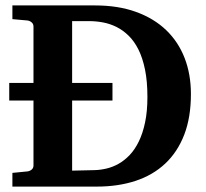

<svg xmlns="http://www.w3.org/2000/svg" viewBox="-20 -691 764 711"><path d="M14.2 -383.8H104V-592.8Q104 -602.5 96.9 -608.4Q89.8 -614.3 81.1 -615.2L25.9 -620.1V-670.9H332Q417.5 -670.9 483.6 -647Q549.8 -623 595 -579.8Q640.1 -536.6 663.6 -476.3Q687 -416 687 -342.8Q687 -256.8 662.4 -192.6Q637.7 -128.4 592 -85.4Q546.4 -42.5 481.9 -21.2Q417.5 0 337.9 0H25.9V-50.8L81.1 -56.2Q89.8 -57.1 96.9 -62.7Q104 -68.4 104 -78.1V-318.8H14.2ZM525.9 -332Q525.9 -389.6 517.1 -432.9Q508.3 -476.1 492.9 -507.1Q477.5 -538.1 456.5 -558.6Q435.5 -579.1 411.6 -591.1Q387.7 -603 361.8 -607.9Q335.9 -612.8 310.1 -612.8H247.1V-383.8H396.5V-318.8H247.1V-59.1L330.1 -61Q351.6 -61.5 374.5 -66.9Q397.5 -72.3 419.2 -84.5Q440.9 -96.7 460.2 -116.9Q479.5 -137.2 494.1 -167.2Q508.8 -197.3 517.3 -238Q525.9 -278.8 525.9 -332Z"/></svg>

Font: Charis SIL
Style: Bold
Weight: 700
Foundry: SIL International
Version: Version 4.112